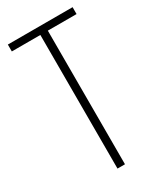

<svg xmlns="http://www.w3.org/2000/svg" viewBox="-183 -780 710 845"><g transform="rotate(-30 172.5 -357.0)"><path d="M191 0V-679H337V-714H8V-679H153V0Z"/></g></svg>

Font: Noto Sans Kannada ExtraCondensed ExtraLight
Style: Regular
Weight: 200
Width: 2
Designer: Jelle Bosma - Monotype Design Team
Foundry: Monotype Imaging Inc.
Version: Version 2.005